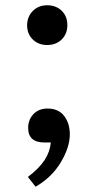

<svg xmlns="http://www.w3.org/2000/svg" viewBox="-20 -541 368 729"><path d="M159.2 -370.1Q126 -370.1 104.5 -391.1Q83 -412.1 83 -444.8Q83 -477.5 104.5 -499.3Q126 -521 159.2 -521Q192.9 -521 214.4 -500Q235.8 -479 235.8 -445.8Q235.8 -412.6 214.4 -391.4Q192.9 -370.1 159.2 -370.1ZM115.2 168 85.9 130.9Q129.4 97.7 149.7 66.2Q169.9 34.7 172.9 0H148.9Q86.9 0 86.9 -55.2Q86.9 -86.9 107.2 -107.9Q127.4 -128.9 160.2 -128.9Q202.1 -128.9 223.6 -100.8Q245.1 -72.8 245.1 -30.8Q245.1 18.1 210.9 75.2Q176.8 132.3 115.2 168Z"/></svg>

Font: Literata Book
Style: Regular
Weight: 400
Designer: Latin by Veronika Burian and Jose Scaglione. Greek by Irene Vlachou. Cyrillic by Vera Evstafieva
Foundry: TypeTogether
Version: Version 2.003;PS 002.003;hotconv 1.0.88;makeotf.lib2.5.64775